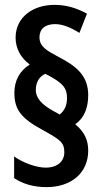

<svg xmlns="http://www.w3.org/2000/svg" viewBox="-20 -778 423 788"><path d="M39 -397C39 -328 67 -292 156 -244C226 -205 244 -194 244 -153C244 -116 216 -90 167 -90C129 -90 72 -111 38 -136V-47C74 -23 118 -10 171 -10C271 -10 342 -67 342 -160C342 -203 327 -236 289 -268C327 -295 342 -337 342 -388C342 -466 295 -506 221 -544C175 -569 142 -585 142 -625C142 -659 165 -679 206 -679C236 -679 269 -666 306 -643L337 -722C290 -747 250 -758 203 -758C117 -758 44 -709 44 -623C44 -580 64 -542 102 -513C60 -487 39 -446 39 -397ZM127 -409C127 -438 140 -464 166 -475C239 -438 255 -417 255 -375C255 -346 245 -324 225 -308L198 -323C155 -347 127 -373 127 -409Z"/></svg>

Font: Noto Sans Sinhala UI ExtraCondensed SemiBold
Style: Regular
Weight: 600
Width: 2
Designer: Jelle Bosma - Monotype Design Team
Foundry: Monotype Imaging Inc.
Version: Version 2.006